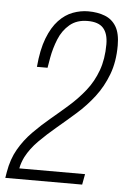

<svg xmlns="http://www.w3.org/2000/svg" viewBox="-61 -736 508 774"><g transform="rotate(5 192.5 -349.0)"><path d="M-10 0 -6 -24Q3 -77 26 -117Q49 -157 82 -190.5Q115 -224 151 -254Q187 -284 222 -315Q257 -346 286 -382.5Q315 -419 332 -465.5Q349 -512 349 -572Q349 -615 329.5 -637Q310 -659 266 -659Q222 -659 193.5 -635Q165 -611 150 -574Q135 -537 128 -498L121 -457H78Q84 -527 102 -573.5Q120 -620 146 -647.5Q172 -675 203 -686.5Q234 -698 265 -698Q303 -698 332.5 -686.5Q362 -675 378.5 -647.5Q395 -620 395 -571Q395 -505 375.5 -453.5Q356 -402 324.5 -361Q293 -320 254.5 -286Q216 -252 178.5 -220.5Q141 -189 109.5 -157.5Q78 -126 59 -90Q54 -80 49.5 -67.5Q45 -55 43 -43H309L301 0Z"/></g></svg>

Font: Archivo ExtraCondensed Thin
Style: Italic
Weight: 250
Width: 2
Italic angle: -10°
Designer: Hector Gatti
Foundry: Omnibus-Type
Version: Version 2.001